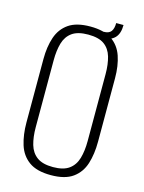

<svg xmlns="http://www.w3.org/2000/svg" viewBox="-130 -949 776 1036"><g transform="rotate(15 258.0 -431.0)"><path d="M258 11Q179 11 135.5 -20.5Q92 -52 75 -106.5Q58 -161 58 -230V-584Q58 -653 76 -706Q94 -759 137.5 -789Q181 -819 258 -819Q335 -819 378.5 -789Q422 -759 440 -706Q458 -653 458 -584V-229Q458 -160 441 -106Q424 -52 380.5 -20.5Q337 11 258 11ZM258 -34Q316 -34 347.5 -57Q379 -80 391 -121.5Q403 -163 403 -218V-592Q403 -647 391 -688Q379 -729 348 -751.5Q317 -774 258 -774Q200 -774 168.5 -751.5Q137 -729 125 -688Q113 -647 113 -592V-218Q113 -163 125 -121.5Q137 -80 168.5 -57Q200 -34 258 -34ZM313 -776V-810H333Q363 -810 375 -826Q387 -842 387 -873H428Q428 -824 404 -800Q380 -776 335 -776Z"/></g></svg>

Font: Oswald ExtraLight
Style: Regular
Weight: 250
Designer: Vernon Adams
Foundry: Vernon Adams
Version: Version 4.103;gftools[0.9.33.dev8+g029e19f]